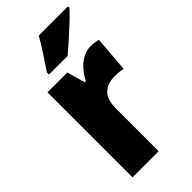

<svg xmlns="http://www.w3.org/2000/svg" viewBox="-240 -825 883 883"><g transform="rotate(-45 201.5 -383.0)"><path d="M345 -563Q369 -563 394 -557L380 -381Q370 -384 357.5 -385.5Q345 -387 326 -387Q281 -387 253.5 -362Q226 -337 226 -276V0H56V-553H185L210 -465H218Q229 -489 248 -511.5Q267 -534 292 -548.5Q317 -563 345 -563ZM402 -756Q386 -738 357.5 -711Q329 -684 297.5 -656Q266 -628 240 -606H119V-620Q143 -656 168.5 -694.5Q194 -733 212 -766H402Z"/></g></svg>

Font: Noto Sans Gujarati UI Condensed Black
Style: Regular
Weight: 900
Width: 3
Designer: Jelle Bosma - Monotype Design Team, Universal Thirst
Foundry: Monotype Imaging Inc.
Version: Version 2.106; ttfautohint (v1.8.4.7-5d5b)